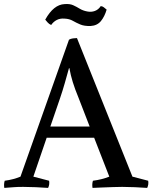

<svg xmlns="http://www.w3.org/2000/svg" viewBox="-25 -913 745 938"><path d="M203 -240 138 -50 215 -30Q218 -11 210 5Q183 3 149.5 1.5Q116 0 88 0Q60 0 42 1.5Q24 3 -4 5Q-7 -14 -2 -30Q20 -33 39 -38Q58 -43 75 -50L312 -719Q320 -724 331.5 -725.5Q343 -727 351 -727L622 -50L699 -30Q702 -11 694 5Q667 3 633.5 1.5Q600 0 572 0Q553 0 526 1Q499 2 472.5 3Q446 4 427 5Q424 -14 429 -30Q452 -33 471.5 -38Q491 -43 509 -50L435 -240ZM312 -580Q302 -544 291.5 -507Q281 -470 268 -432L221 -295H413L358 -437Q341 -478 330.5 -512Q320 -546 314 -580ZM225 -791Q215 -795 208 -803Q201 -811 196 -817Q237 -891 291 -893Q316 -895 332.5 -887.5Q349 -880 364.5 -870.5Q380 -861 401 -857Q421 -853 438.5 -859.5Q456 -866 467 -883Q475 -883 482 -877.5Q489 -872 496 -866Q486 -832 468 -810Q450 -788 418 -786Q387 -785 367 -793.5Q347 -802 330.5 -811.5Q314 -821 291 -822Q269 -824 252.5 -815.5Q236 -807 225 -791Z"/></svg>

Font: Alike
Style: Regular
Weight: 400
Designer: Sveta Sebyakina
Foundry: Cyreal (www.cyreal.org)
Version: Version 1.301; ttfautohint (v1.8.4.7-5d5b)